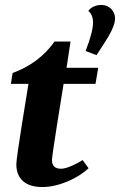

<svg xmlns="http://www.w3.org/2000/svg" viewBox="-20 -752 485 776"><path d="M370 -529C401 -578 445 -636 445 -678C445 -707 422 -732 391 -732C367 -732 348 -723 337 -708C350 -697 356 -681 356 -661C356 -637 347 -600 326 -546ZM151 4C218 4 296 -32 338 -72L314 -105C292 -91 251 -70 227 -70C202 -70 190 -82 190 -105C190 -127 233 -386 237 -413H366L377 -478H249L265 -584H200C160 -525 98 -481 31 -457L24 -413H95C90 -379 46 -120 46 -88C46 -31 81 4 151 4Z"/></svg>

Font: Caladea
Style: Bold Italic
Weight: 700
Italic angle: -9°
Designer: Carolina Giovagnoli and Andres Torresi
Foundry: Carolina Giovagnoli & Andres Torresi
Version: Version 1.001;hotconv 1.0.109;makeotfexe 2.5.65596